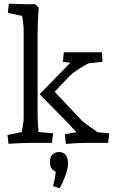

<svg xmlns="http://www.w3.org/2000/svg" viewBox="-20 -779 643 1047"><path d="M26 5 21 -43 133 -66 93 -29Q95 -37 98.5 -57Q102 -77 105.5 -99.5Q109 -122 109 -134V-618Q109 -631 106.5 -651.5Q104 -672 100.5 -694Q97 -716 94 -731L133 -685L23 -709L28 -759L117 -756H172L191 -738Q190 -723 188.5 -696.5Q187 -670 186 -641Q185 -612 185 -588V-164Q185 -125 188 -84Q191 -43 194 -25L157 -62L270 -52L263 0H136Q126 0 107 1Q88 2 66.5 3Q45 4 26 5ZM339 6 334 -47 397 -58 343 -116 196 -265 388 -462 398 -432 323 -442 328 -494Q341 -494 355.5 -494Q370 -494 384 -494Q398 -494 407 -494H536L539 -442L429 -430L478 -442Q464 -435 440.5 -421.5Q417 -408 395 -393Q373 -378 361 -366L255 -254V-303L422 -126Q427 -120 440 -110Q453 -100 469.5 -88Q486 -76 503.5 -64.5Q521 -53 534 -44L480 -61L576 -52L570 0H439Q425 0 393.5 2Q362 4 339 6ZM305 248 269 236Q272 225 276.5 205Q281 185 283 165.5Q285 146 278 138L305 161Q297 161 284.5 157Q272 153 262 140.5Q252 128 252 105Q252 76 267.5 63Q283 50 300 50Q351 50 351 113Q351 133 343.5 158Q336 183 325.5 207Q315 231 305 248Z"/></svg>

Font: Andada Pro
Style: Regular
Weight: 400
Designer: Carolina Giovagnoli
Foundry: Huerta Tipografica
Version: Version 3.003